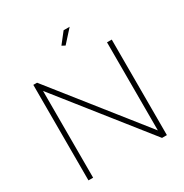

<svg xmlns="http://www.w3.org/2000/svg" viewBox="-205 -1077 1184 1236"><g transform="rotate(-30 387.5 -458.5)"><path d="M402.8 -825.2 378.9 -837.9 440.9 -917H485.8ZM130.9 -645V0H96.2V-710H124L644 -55.2V-710H679.2V0H643.1Z"/></g></svg>

Font: Rawline ExtraLight
Style: Regular
Weight: 275
Designer: Matt McInerney, Pablo Impallari, Rodrigo Fuenzalida
Foundry: Matt McInerney, Pablo Impallari, Rodrigo Fuenzalida
Version: Version 4.020;PS 004.020;hotconv 1.0.88;makeotf.lib2.5.64775